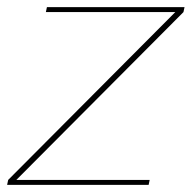

<svg xmlns="http://www.w3.org/2000/svg" viewBox="-54 -520 539 540"><path d="M-34 0 -31 -14 439 -486H75L78 -500H465L462 -486L-8 -14H367L364 0Z"/></svg>

Font: Prodigy Sans Thin
Style: Italic
Weight: 100
Italic angle: -13°
Designer: Wei Huang
Foundry: Wei Huang
Version: Version 1.003; ttfautohint (v1.8.3)